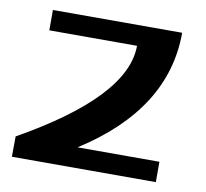

<svg xmlns="http://www.w3.org/2000/svg" viewBox="-65 -608 731 680"><g transform="rotate(10 300.5 -268.5)"><path d="M19.5 0 20 -73.2Q387.7 -280.3 387.7 -463.9H72.3V-537.1H537.1Q537.1 -260.7 242.7 -73.2H537.1V0Z"/></g></svg>

Font: Klaudia
Style: Bold
Weight: 700
Designer: Wojciech Kalinowski "wmk69" (wmk69@o2.pl)
Foundry: Wojciech Kalinowski "wmk69" (wmk69@o2.pl)
Version: Version 3.1.0; 2021-05-10